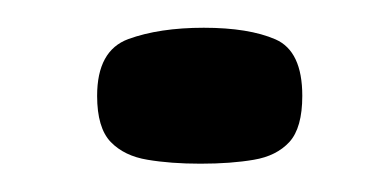

<svg xmlns="http://www.w3.org/2000/svg" viewBox="-20 -114 272 137"><path d="M49.3 -45.6Q49.3 -77.9 71.5 -86.1Q93.7 -94.2 125.4 -94.2Q157.5 -94.2 176.6 -85.9Q195.7 -77.5 195.7 -45.6Q195.7 -22.8 186.5 -12.7Q177.3 -2.7 161.1 0Q144.9 2.8 123 2.8Q101.8 2.8 85.3 0Q68.7 -2.7 59 -12.7Q49.3 -22.8 49.3 -45.6Z"/></svg>

Font: Genos Thin
Style: Regular
Weight: 100
Designer: Robert E. Leuschke
Foundry: Robert E. Leuschke
Version: Version 1.010